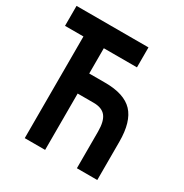

<svg xmlns="http://www.w3.org/2000/svg" viewBox="-161 -820 909 948"><g transform="rotate(30 293.0 -346.5)"><path d="M109.9 0V-579.6H4.9V-693.4H415V-579.6H226.1V-435.5H317.4Q425.8 -435.5 474.6 -384Q523.4 -332.5 523.4 -217.8V0H407.2V-209Q407.2 -268.1 386 -294.7Q364.7 -321.3 317.4 -321.3H226.1V0Z"/></g></svg>

Font: Caskaydia Cove SemiBold
Style: Regular
Weight: 600
Monospace: yes
Designer: Aaron Bell
Foundry: Saja Typeworks
Version: Version 4.300; ttfautohint (v1.8.3)